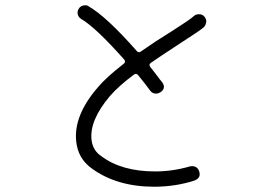

<svg xmlns="http://www.w3.org/2000/svg" viewBox="-20 -709 1040 728"><path d="M565 -1Q422 -1 327 -71Q276 -108 269 -172Q258 -271 352 -379Q382 -415 450 -468Q454 -472 454 -475Q454 -478 452 -482Q343 -605 288 -637Q278 -643 275 -654Q272 -665 278 -675Q286 -689 303 -689Q312 -689 316 -685Q384 -646 500 -514Q503 -511 508 -511Q510 -511 513 -513Q570 -553 632 -591Q701 -635 715 -648Q722 -655 735 -655Q748 -655 755.5 -645.5Q763 -636 762 -626Q760 -613 753 -606Q740 -594 662 -544Q578 -489 551 -470Q547 -466 547 -464Q547 -458 549 -456Q566 -435 586 -408Q593 -399 595 -397Q611 -374 588 -359Q580 -354 572 -354Q557 -354 549 -366Q534 -387 503 -425Q499 -429 495 -429Q493 -429 489 -427Q431 -384 397 -345Q319 -253 327 -179Q332 -138 364 -117Q441 -59 568 -59Q634 -59 700 -78Q703 -79 708 -79Q728 -79 735 -60Q744 -34 716 -24Q644 -1 565 -1Z"/></svg>

Font: Shin Retro Maru Gothic Regular
Style: Regular
Weight: 400
Designer: Iose
Foundry: Typographish
Version: Version 1.002